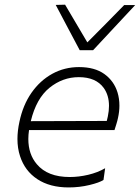

<svg xmlns="http://www.w3.org/2000/svg" viewBox="-20 -791 598 820"><path d="M273 9.5Q193 9.5 139.5 -25.8Q86 -61 65.5 -124.5Q54.5 -158 54.5 -197.5Q54.5 -232 63 -271Q78 -342.5 114.5 -394.8Q151 -447 203.2 -475.8Q255.5 -504.5 317.5 -504.5Q384.5 -504.5 425.8 -474.8Q467 -445 482 -396Q490 -369.5 490 -340Q490 -315 484 -287.5Q481.5 -275.5 477 -261Q472.5 -246.5 469 -235.5H104Q101 -215.5 101 -197.5Q101 -132 137.5 -89.5Q183.5 -35 277.5 -35Q316.5 -35 356.8 -44.5Q397 -54 429 -72.5L422 -22.5Q404.5 -11 362 -0.8Q319.5 9.5 273 9.5ZM316.5 -461.5Q247.5 -461.5 191.2 -416Q135 -370.5 111.5 -273.5L436 -274.5Q438.5 -284.5 440.5 -293.5Q445.5 -317.5 445.5 -339Q445.5 -384 423 -415.5Q389.5 -461.5 316.5 -461.5ZM320.5 -576.5Q295 -625 269 -673.5Q243.5 -722 218 -770L258 -771Q304 -692 353 -610Q393 -650 432 -689.5Q471 -729 510.5 -769.5H557.5Q511.5 -720 467 -672.5Q422.5 -625 377.5 -576.5Z"/></svg>

Font: Heraclito ExtraLight
Style: Italic
Weight: 200
Italic angle: -12°
Designer: Kostas Bartsokas (font) & Cristiano Sobral (main changes)
Foundry: Kostas Bartsokas (font) & Cristiano Sobral (main changes)
Version: Version 1.00;July 8, 2020;FontCreator 13.0.0.2655 64-bit